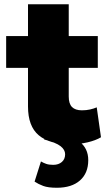

<svg xmlns="http://www.w3.org/2000/svg" viewBox="-20 -670 506 905"><path d="M436 -164 456 -23Q431 -8 392.5 1Q354 10 310 10Q213 10 162.5 -32.5Q112 -75 112 -168V-350H9V-500H112V-650H304V-500H441V-350H304V-215Q304 -181 319.5 -165.5Q335 -150 366 -150Q387 -150 404.5 -154Q422 -158 436 -164ZM187 -13 227 -41Q396 -28 396 85Q396 146 357 180.5Q318 215 248 215Q207 215 184 206.5Q161 198 143 186L173 91Q185 98 198 102.5Q211 107 231 107Q256 107 271.5 93.5Q287 80 287 57Q287 36 265.5 19Q244 2 187 -13Z"/></svg>

Font: Prodigy Sans ExtraBold
Style: Regular
Weight: 800
Designer: Wei Huang
Foundry: Wei Huang
Version: Version 1.003; ttfautohint (v1.8.3)